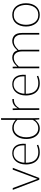

<svg xmlns="http://www.w3.org/2000/svg" viewBox="1464 -2254 801 3768"><g transform="rotate(-90 1864.0 -370.5)"><path d="M21 -520H57L237 -36H238L418 -520H454L255 0H220Z M759 10Q676 10 623 -26.5Q570 -63 545 -124Q520 -185 520 -261Q520 -322 535.5 -371Q551 -420 580.5 -455.5Q610 -491 650.5 -510.5Q691 -530 740 -530Q791 -530 828 -511.5Q865 -493 888.5 -458Q912 -423 921 -374.5Q930 -326 925 -265H541L553 -275Q551 -207 570 -148.5Q589 -90 636 -54.5Q683 -19 762 -19Q809 -19 845 -29.5Q881 -40 899 -47L906 -22Q885 -11 845 -0.5Q805 10 759 10ZM542 -290H895Q896 -295 896 -300.5Q896 -306 896 -308Q896 -371 877.5 -414.5Q859 -458 824 -481Q789 -504 738 -504Q679 -504 637.5 -471.5Q596 -439 574.5 -386.5Q553 -334 553 -274Z M1223 10Q1163 10 1117.5 -23Q1072 -56 1046 -115.5Q1020 -175 1020 -254Q1020 -335 1047 -397Q1074 -459 1123 -494.5Q1172 -530 1237 -530Q1288 -530 1328 -509.5Q1368 -489 1393 -464H1395V-748L1428 -751V-112Q1428 -94 1428.5 -75Q1429 -56 1429.5 -37.5Q1430 -19 1430 0H1403L1397 -82H1395Q1370 -45 1326 -17.5Q1282 10 1223 10ZM1230 -20Q1291 -20 1334 -53Q1377 -86 1395 -130V-431Q1368 -459 1330 -480Q1292 -501 1242 -501Q1178 -501 1136 -465.5Q1094 -430 1073.5 -374Q1053 -318 1053 -254Q1053 -192 1073 -138Q1093 -84 1132.5 -52Q1172 -20 1230 -20Z M1590 0V-388Q1590 -428 1589 -459Q1588 -490 1587 -520L1619 -523L1622 -424H1623Q1650 -471 1693 -500.5Q1736 -530 1805 -528V-498Q1739 -500 1695.5 -470.5Q1652 -441 1623 -387V0Z M2113 10Q2030 10 1977 -26.5Q1924 -63 1899 -124Q1874 -185 1874 -261Q1874 -322 1889.5 -371Q1905 -420 1934.5 -455.5Q1964 -491 2004.5 -510.5Q2045 -530 2094 -530Q2145 -530 2182 -511.5Q2219 -493 2242.5 -458Q2266 -423 2275 -374.5Q2284 -326 2279 -265H1895L1907 -275Q1905 -207 1924 -148.5Q1943 -90 1990 -54.5Q2037 -19 2116 -19Q2163 -19 2199 -29.5Q2235 -40 2253 -47L2260 -22Q2239 -11 2199 -0.5Q2159 10 2113 10ZM1896 -290H2249Q2250 -295 2250 -300.5Q2250 -306 2250 -308Q2250 -371 2231.5 -414.5Q2213 -458 2178 -481Q2143 -504 2092 -504Q2033 -504 1991.5 -471.5Q1950 -439 1928.5 -386.5Q1907 -334 1907 -274Z M2408 -406Q2408 -437 2407.5 -464Q2407 -491 2406 -520L2438 -523L2440 -433H2442Q2462 -455 2488 -477.5Q2514 -500 2548 -515Q2582 -530 2621 -530Q2662 -530 2700.5 -508.5Q2739 -487 2757 -430H2759Q2779 -453 2806.5 -476Q2834 -499 2868.5 -514.5Q2903 -530 2943 -530Q2968 -530 2995 -522Q3022 -514 3047 -494Q3072 -474 3086.5 -435Q3101 -396 3101 -332V0H3069V-327Q3069 -397 3049 -434Q3029 -471 2999 -485.5Q2969 -500 2936 -500Q2898 -500 2865 -484Q2832 -468 2806 -445Q2780 -422 2762 -401L2764 -414Q2768 -396 2770 -377Q2772 -358 2772 -336V0H2739V-334Q2739 -382 2726 -419Q2713 -456 2685 -478Q2657 -500 2613 -500Q2576 -500 2544.5 -485Q2513 -470 2486.5 -447Q2460 -424 2441 -402V0H2408Z M3455 10Q3405 10 3362.5 -8.5Q3320 -27 3290.5 -62.5Q3261 -98 3244 -148Q3227 -198 3227 -260Q3227 -322 3244 -372Q3261 -422 3290.5 -457.5Q3320 -493 3362.5 -511.5Q3405 -530 3455 -530Q3506 -530 3548.5 -511.5Q3591 -493 3621 -457.5Q3651 -422 3667.5 -372Q3684 -322 3684 -260Q3684 -198 3667.5 -148Q3651 -98 3621 -62.5Q3591 -27 3548.5 -8.5Q3506 10 3455 10ZM3455 -19Q3508 -19 3546 -39.5Q3584 -60 3607 -95.5Q3630 -131 3640.5 -173.5Q3651 -216 3651 -260Q3651 -304 3640.5 -346.5Q3630 -389 3607 -424.5Q3584 -460 3546 -480.5Q3508 -501 3455 -501Q3403 -501 3365.5 -480.5Q3328 -460 3305 -424.5Q3282 -389 3271.5 -346.5Q3261 -304 3261 -260Q3261 -216 3271.5 -173.5Q3282 -131 3305 -95.5Q3328 -60 3365.5 -39.5Q3403 -19 3455 -19Z"/></g></svg>

Font: Murecho Thin ExtraLight
Style: Regular
Weight: 250
Version: Version 1.010